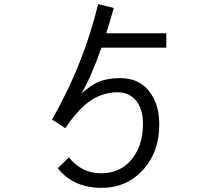

<svg xmlns="http://www.w3.org/2000/svg" viewBox="-20 -843 1040 933"><path d="M788.1 -611.3H473.1Q418.5 -458 375 -388.2Q419.9 -427.2 454.1 -442.9Q499.5 -463.4 564 -463.4Q666 -463.4 716.8 -382.8Q753.9 -324.7 753.9 -237.8Q753.9 -107.9 680.2 -23.4Q599.1 69.8 473.6 69.8Q335.9 69.8 260.7 -25.9L314.9 -78.1Q377 -1 470.7 -1Q558.6 -1 612.3 -60.1Q674.8 -127.9 674.8 -240.7Q674.8 -299.3 652.8 -336.9Q619.6 -394.5 550.3 -394.5Q463.9 -394.5 392.1 -332.5Q347.7 -294.4 296.9 -220.2L232.9 -262.2Q386.2 -530.3 457 -823.2L532.7 -804.2Q511.7 -729 496.1 -681.2H788.1Z"/></svg>

Font: BIZ UDPGothic
Style: Regular
Weight: 400
Designer: TypeBank Co., Ltd.
Foundry: Morisawa Inc.
Version: Version 1.051